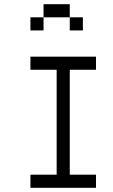

<svg xmlns="http://www.w3.org/2000/svg" viewBox="-20 -895 540 915"><path d="M312.5 -812.5H187.5V-875H312.5ZM125 -62.5H250V-562.5H125V-625H437.5V-562.5H312.5V-62.5H437.5V0H125ZM125 -812.5H187.5V-750H125ZM312.5 -812.5H375V-750H312.5Z"/></svg>

Font: 寒蝉点阵体 16px
Style: Regular
Weight: 400
Designer: Designed by Warren2060
Foundry: ChillType
Version: Version 1.000